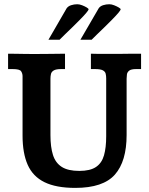

<svg xmlns="http://www.w3.org/2000/svg" viewBox="-20 -895 719 927"><path d="M343.3 12.2Q251 12.2 194.8 -15.4Q138.7 -43 113.8 -99.1Q88.9 -155.3 88.9 -240.2V-527.3Q88.9 -540 82 -550.8Q75.2 -561.5 41.5 -561.5H19V-635.7Q33.7 -635.7 57.4 -635.3Q81.1 -634.8 106.9 -634.5Q132.8 -634.3 152.8 -634.3Q186.5 -634.3 219.7 -634.8Q252.9 -635.3 293.9 -635.7V-561.5H275.4Q250.5 -561.5 239.5 -554.9Q228.5 -548.3 226.1 -537.8Q223.6 -527.3 223.6 -515.1V-242.2Q223.6 -185.1 235.8 -146.7Q248 -108.4 278.3 -89.1Q308.6 -69.8 362.8 -69.8Q415.5 -69.8 443.6 -88.9Q471.7 -107.9 482.2 -145.3Q492.7 -182.6 492.7 -236.8V-516.6Q492.7 -528.8 490.2 -539.1Q487.8 -549.3 476.6 -555.4Q465.3 -561.5 438.5 -561.5H418.9V-635.7Q428.7 -635.3 449.2 -635Q469.7 -634.8 492.9 -634.8Q516.1 -634.8 532.7 -634.8Q546.4 -634.8 564.7 -635Q583 -635.3 606.9 -635.5Q630.9 -635.7 661.1 -635.7V-561.5H637.2Q613.3 -561.5 603.8 -554Q594.2 -546.4 592.8 -535.4Q591.3 -524.4 591.3 -515.1V-243.2Q591.3 -116.2 534.7 -52Q478 12.2 343.3 12.2ZM368.2 -703.1 456.5 -855Q463.4 -865.2 477.8 -869.9Q492.2 -874.5 507.8 -874.5Q518.6 -874.5 531 -869.6Q543.5 -864.7 553 -859.1Q562.5 -853.5 562.5 -850.1Q562 -845.2 550.3 -831.5Q538.6 -817.9 520.5 -799.6Q502.4 -781.2 482.9 -762.2Q463.4 -743.2 446.8 -727.3Q430.2 -711.4 422.4 -703.1ZM213.9 -703.1 301.8 -855Q309.1 -865.2 323.5 -869.9Q337.9 -874.5 353 -874.5Q363.8 -874.5 376.5 -869.6Q389.2 -864.7 398.4 -859.1Q407.7 -853.5 407.7 -850.1Q407.2 -845.2 395.5 -831.5Q383.8 -817.9 365.7 -799.6Q347.7 -781.2 328.1 -762.2Q308.6 -743.2 292 -727.3Q275.4 -711.4 267.6 -703.1Z"/></svg>

Font: Kameron SemiBold
Style: Regular
Weight: 600
Designer: Vernon Adams
Foundry: Vernon Adams
Version: Version 1.100